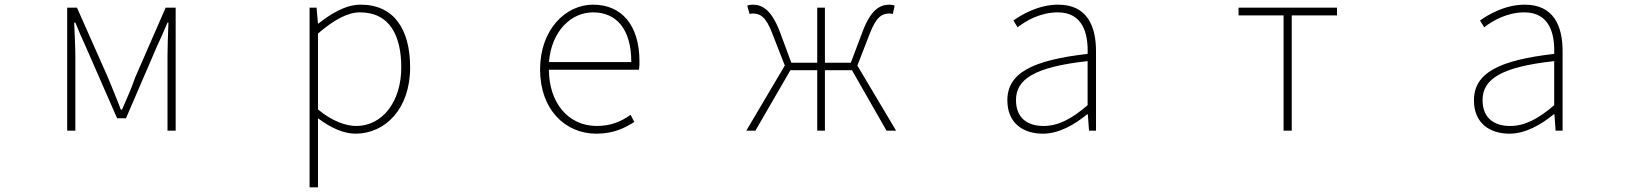

<svg xmlns="http://www.w3.org/2000/svg" viewBox="-20 -560 7040 823"><path d="M268 0H303V-318C303 -357 300 -412 298 -463H303C318 -425 333 -392 349 -357L482 -53H520L651 -357C667 -392 682 -425 698 -463H702C700 -412 698 -357 698 -318V0H733V-527H690L559 -227C544 -182 523 -136 503 -90H498C481 -136 461 -182 443 -227L310 -527H268Z M1307 243H1343V46V-53C1399 -11 1454 13 1504 13C1630 13 1738 -92 1738 -271C1738 -434 1669 -540 1526 -540C1460 -540 1397 -500 1345 -459H1343L1337 -527H1307ZM1507 -20C1465 -20 1405 -39 1343 -91V-416C1410 -474 1469 -507 1523 -507C1652 -507 1700 -405 1700 -271C1700 -124 1619 -20 1507 -20Z M2536 13C2614 13 2659 -13 2699 -37L2683 -68C2643 -39 2598 -20 2538 -20C2414 -20 2333 -122 2333 -261H2719C2721 -275 2721 -286 2721 -297C2721 -453 2644 -540 2522 -540C2405 -540 2295 -434 2295 -262C2295 -90 2403 13 2536 13ZM2333 -294C2344 -427 2428 -507 2522 -507C2621 -507 2686 -437 2686 -294Z M3179 0H3218L3368 -259H3483V0H3516V-259H3632L3780 0H3821L3655 -279L3708 -415C3736 -490 3763 -502 3791 -502C3799 -502 3800 -502 3807 -500L3815 -536C3811 -538 3801 -540 3793 -540C3751 -540 3713 -518 3678 -426L3627 -291H3516V-527H3483V-291H3372L3322 -426C3286 -518 3248 -540 3206 -540C3198 -540 3188 -538 3183 -536L3193 -500C3200 -502 3201 -502 3208 -502C3237 -502 3263 -490 3291 -415L3344 -279Z M4450 13C4520 13 4586 -26 4640 -70H4643L4648 0H4678V-341C4678 -448 4640 -540 4516 -540C4430 -540 4357 -496 4324 -472L4342 -443C4376 -470 4439 -507 4514 -507C4623 -507 4645 -414 4642 -329C4405 -302 4298 -247 4298 -130C4298 -30 4368 13 4450 13ZM4453 -20C4389 -20 4335 -50 4335 -131C4335 -220 4413 -273 4642 -298V-109C4573 -50 4516 -20 4453 -20Z M5482 0H5517V-494H5711V-527H5289V-494H5482Z M6450 13C6520 13 6586 -26 6640 -70H6643L6648 0H6678V-341C6678 -448 6640 -540 6516 -540C6430 -540 6357 -496 6324 -472L6342 -443C6376 -470 6439 -507 6514 -507C6623 -507 6645 -414 6642 -329C6405 -302 6298 -247 6298 -130C6298 -30 6368 13 6450 13ZM6453 -20C6389 -20 6335 -50 6335 -131C6335 -220 6413 -273 6642 -298V-109C6573 -50 6516 -20 6453 -20Z"/></svg>

Font: Harano Aji Gothic TW ExtraLight
Style: Regular
Weight: 250
Foundry: Masamichi Hosoda
Version: HaranoAjiGothicTW-ExtraLight version 20230610;ttx 4.39.4